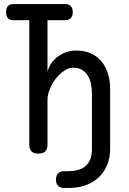

<svg xmlns="http://www.w3.org/2000/svg" viewBox="-20 -750 640 950"><path d="M47 -650Q28 -650 19 -660.5Q10 -671 10 -690Q10 -709 19 -719.5Q28 -730 47 -730H302Q321 -730 330.5 -719.5Q340 -709 340 -690Q340 -671 330.5 -660.5Q321 -650 302 -650H215V-396Q229 -444 269 -472Q309 -500 357 -500Q397 -500 428 -486.5Q459 -473 480.5 -448Q502 -423 513.5 -388Q525 -353 525 -310V-15Q525 31 509.5 67.5Q494 104 467 129Q440 154 402.5 167Q365 180 320 180H298Q278 180 267.5 169.5Q257 159 257 139Q257 119 267.5 108Q278 97 298 97H320Q344 97 364.5 91.5Q385 86 401 73.5Q417 61 426 39.5Q435 18 435 -15V-284Q435 -310 430.5 -333.5Q426 -357 415 -375Q404 -393 386.5 -404Q369 -415 342 -415Q319 -415 296 -399Q273 -383 255 -359.5Q237 -336 226 -308Q215 -280 215 -256V-35Q215 -12 204 -1Q193 10 170 10Q147 10 136 -1Q125 -12 125 -35V-650Z"/></svg>

Font: Maple Mono Normal
Style: Regular
Weight: 400
Monospace: yes
Designer: subframe7536
Version: Version 7.000